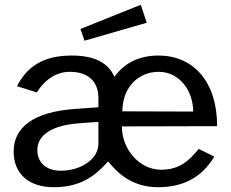

<svg xmlns="http://www.w3.org/2000/svg" viewBox="-20 -772 964 802"><path d="M489 -244 887 -245C887 -433 786 -540 642 -540C563 -540 500 -510 458 -451C432 -510 375 -540 279 -540C161 -540 93 -494 51 -412L134 -386C171 -445 220 -472 272 -472C350 -472 391 -430 391 -363V-324L294 -317C120 -305 37 -240 37 -139C37 -48 98 10 205 10C322 10 382 -43 428 -94C431 -98 432 -98 435 -94C472 -48 533 10 641 10C747 10 825 -33 875 -118L810 -150C773 -105 733 -63 653 -63C561 -63 489 -150 489 -244ZM643 -472C731 -472 787 -391 787 -306L491 -307C492 -409 559 -472 643 -472ZM310 -257 391 -263V-171C391 -110 323 -62 242 -59C175 -56 136 -92 136 -145C136 -211 202 -249 310 -257ZM568 -752 316 -651 333 -602 593 -677Z"/></svg>

Font: Bisquit Text
Style: Regular
Weight: 400
Version: Version 1.004;Glyphs 3.2.3 (3260)